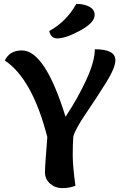

<svg xmlns="http://www.w3.org/2000/svg" viewBox="-20 -970 621 990"><path d="M5 -658Q29 -710 93 -710Q212 -710 318 -368Q380 -461 424.5 -557.5Q469 -654 469 -716Q575 -716 575 -660Q575 -621 527 -544Q479 -467 423.5 -385.5Q368 -304 358 -266Q355 -227 355 -170Q355 -113 369 -12Q337 0 301 0Q265 0 238.5 -23Q212 -46 212 -81.5Q212 -117 224 -263Q147 -563 5 -658ZM234 -810Q324 -860 373 -950Q413 -950 440.5 -935.5Q468 -921 468 -893Q468 -853 393.5 -812.5Q319 -772 275 -772Q242 -772 234 -810Z"/></svg>

Font: Salsa
Style: Regular
Weight: 400
Designer: John Vargas Beltrn
Foundry: John Vargas Beltran
Version: Version 1.002